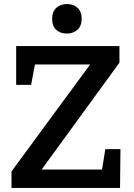

<svg xmlns="http://www.w3.org/2000/svg" viewBox="-20 -930 661 950"><path d="M37 0V-82L426 -611H153L134 -510H60V-702H571V-620L186 -91H485L501 -192H576L574 0ZM311 -764Q278 -764 258 -782.5Q238 -801 238 -836Q238 -873 259 -891.5Q280 -910 312 -910Q343 -910 363.5 -891.5Q384 -873 384 -837Q384 -801 363 -782.5Q342 -764 311 -764Z"/></svg>

Font: Bitter SemiBold
Style: Regular
Weight: 600
Designer: Sol Matas, and Bitter project Authors
Foundry: Sol Matas
Version: Version 2.001